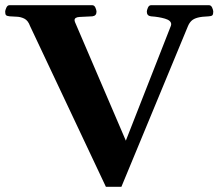

<svg xmlns="http://www.w3.org/2000/svg" viewBox="-41 -713 844 742"><path d="M368.2 8.8 75.2 -612.3Q67.4 -633.8 53.2 -640.9Q39.1 -647.9 23.9 -648.4Q8.8 -648.9 -3.4 -649.9Q-13.7 -650.9 -17.3 -654.1Q-21 -657.2 -21 -668Q-21 -673.3 -16.6 -683.1Q-12.2 -692.9 -4.4 -692.9H315.4Q323.7 -692.9 327.9 -683.1Q332 -673.3 332 -668Q332 -651.9 315.9 -649.9Q286.1 -648.4 266.6 -647.5Q247.1 -646.5 247.1 -634.8Q247.1 -632.3 248.5 -628.4L445.3 -169.4L619.6 -613.8Q620.6 -617.7 620.6 -619.1Q620.6 -633.8 596.7 -640.9Q572.8 -647.9 542.5 -649.9Q526.4 -651.9 526.4 -668Q526.4 -673.3 530.5 -683.1Q534.7 -692.9 543 -692.9H766.6Q774.9 -692.9 779.1 -683.1Q783.2 -673.3 783.2 -668Q783.2 -657.2 779.5 -653.8Q775.9 -650.4 765.6 -649.9Q738.3 -648.9 722.9 -644.8Q707.5 -640.6 699.2 -632.8Q690.9 -625 685.5 -612.3L428.2 8.8Z"/></svg>

Font: Gelasio
Style: Bold
Weight: 700
Designer: Eben Sorkin
Foundry: Eben Sorkin
Version: Version 1.008